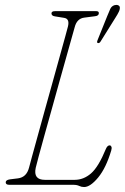

<svg xmlns="http://www.w3.org/2000/svg" viewBox="-20 -745 503 774"><path d="M275.5 0H17.5Q3 0 3 -10Q3 -19.5 20 -22L52.5 -26Q87 -30.5 97 -69Q99.5 -79 108.8 -113Q118 -147 131.8 -196.5Q145.5 -246 161.2 -303Q177 -360 192.8 -416.5Q208.5 -473 221.8 -521Q235 -569 243.8 -600.5Q252.5 -632 254 -638.5Q261.5 -669.5 238.5 -673L201.5 -679Q187.5 -681 187.5 -691Q187.5 -700 201.5 -700H368.5Q378.5 -700 378.5 -692Q378.5 -681 362.5 -679.5L320 -674Q290 -670.5 281 -635Q279.5 -630 271 -599.5Q262.5 -569 249.2 -521.8Q236 -474.5 220.2 -418.5Q204.5 -362.5 188.8 -305.5Q173 -248.5 159 -198.8Q145 -149 135.8 -114.2Q126.5 -79.5 124 -68.5Q113.5 -20 161 -20H281Q317 -20 347 -46Q377 -72 407 -145Q413 -159 422 -159Q426.5 -159 429 -153.8Q431.5 -148.5 428.5 -138.5Q407.5 -68 375.8 -29.5Q344 9 319 9Q308.5 9 299.2 4.5Q290 0 275.5 0ZM412 -679.5Q419.5 -698 424.5 -709Q429.5 -720 441 -724Q449.5 -726.5 455.8 -724Q462 -721.5 463 -716Q464 -708 459 -697.5Q454 -687 446.5 -675.5L385 -577Q381 -570.5 375 -571.5Q369 -572 373 -582.5Z"/></svg>

Font: Fraunces 144pt S100 Thin
Style: Italic
Weight: 100
Italic angle: -16°
Version: Version 1.000; ttfautohint (v1.8.3)